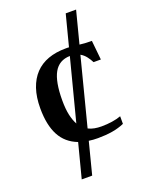

<svg xmlns="http://www.w3.org/2000/svg" viewBox="-167 -802 846 1087"><g transform="rotate(-20 256.5 -258.5)"><path d="M340.3 -44.9Q374 -44.9 404.5 -49.6Q435.1 -54.2 458.5 -63V-17.1Q424.8 -2.4 385.3 4.2Q345.7 10.7 299.3 10.7Q284.7 10.7 270.8 9.8Q256.8 8.8 244.1 6.8L194.8 198.7H131.8L185.1 -7.3Q115.2 -33.7 82 -96.2Q48.8 -158.7 48.8 -259.3Q48.8 -326.7 65.9 -377.2Q83 -427.7 115.2 -461.7Q147.5 -495.6 194.1 -512.5Q240.7 -529.3 299.3 -529.3Q304.7 -529.3 309.8 -529.3Q314.9 -529.3 319.8 -528.8L368.2 -715.8H430.7L380.9 -522.9Q395.5 -521 412.6 -519.8Q429.7 -518.6 454.1 -518.6L465.8 -402.3H421.9Q412.6 -420.9 399.2 -438.5Q385.7 -456.1 366.2 -467.3L261.7 -61Q278.8 -52.2 298.6 -48.6Q318.4 -44.9 340.3 -44.9ZM181.2 -259.3Q181.2 -207.5 189.2 -170.9Q197.3 -134.3 211.4 -109.4L307.6 -481Q241.7 -479.5 211.4 -425.3Q181.2 -371.1 181.2 -259.3Z"/></g></svg>

Font: Arian AMU Serif
Style: Bold
Weight: 700
Designer: Ruben Hakobyan (Tarumian)
Foundry: Ruben Hakobyan (Tarumian)
Version: Version 1.002